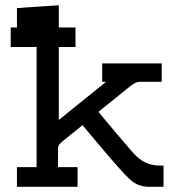

<svg xmlns="http://www.w3.org/2000/svg" viewBox="-20 -715 684 735"><path d="M21 -535.2V-609.9H44.9V-684.1L205.1 -694.8V-609.9H269V-535.2H205.1V-255.9L386.2 -401.9H371.1V-472.2H599.1V-401.9H517.1Q503.9 -401.9 491.9 -394.5Q480 -387.2 423.8 -340.8Q383.8 -308.6 356.9 -287.1Q370.1 -270 430.7 -198.5Q491.2 -127 502 -117.2Q540 -81.1 591.8 -81.1H606V0H549.8Q508.8 0 479 -26.6Q449.2 -53.2 356.9 -163.1Q318.8 -209 295.9 -235.8Q274.9 -218.8 246.1 -195.8Q213.9 -169.9 208.5 -164.1Q203.1 -158.2 202.1 -147V-146V-75.2H276.9V0H44.9V-75.2H120.1V-535.2Z"/></svg>

Font: CMU Concrete
Style: Bold
Weight: 700
Version: Version 0.7.0